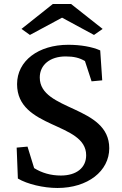

<svg xmlns="http://www.w3.org/2000/svg" viewBox="-20 -925 608 956"><path d="M266 11C417 11 524 -73 524 -187C524 -401 178 -371 178 -539C178 -602 229 -644 307 -644C348 -644 376 -637 403 -621L436 -520L489 -525L479 -674C439 -692 381 -702 320 -702C171 -702 65 -622 65 -506C65 -282 409 -318 409 -152C409 -89 360 -51 283 -51C233 -51 188 -64 150 -88L117 -195L63 -190L69 -36C116 -8 197 11 266 11ZM87 -781 129 -751 289 -837 448 -751 491 -781 334 -905H243Z"/></svg>

Font: TPK Tissa Web Medium
Style: Regular
Weight: 500
Designer: Jacques Le Bailly, Suppakit Chalermlarp | Katatrad Co.,Ltd.
Foundry: Jacques Le Bailly, Cadson Demak Co.,Ltd.
Version: Version 5.000;Glyphs 3.1.2 (3151)